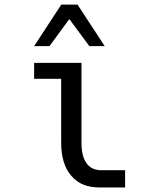

<svg xmlns="http://www.w3.org/2000/svg" viewBox="-20 -825 642 849"><path d="M251 -804.7H322.8L442.9 -621.1H375L286.6 -740.7L198.7 -621.1H130.9ZM419.4 3.9Q380.4 3.9 349.4 -8.3Q318.4 -20.5 294.9 -47.9Q250.5 -99.6 250.5 -194.3V-476.6H130.9V-546.9H340.3V-194.3Q340.3 -133.3 362.8 -103Q374.5 -86.9 390.9 -79.6Q407.2 -72.3 428.2 -72.3H533.2V3.9Z"/></svg>

Font: Hack
Style: Regular
Weight: 400
Monospace: yes
Designer: Christopher Simpkins
Foundry: Christopher Simpkins
Version: Version 2.019; ttfautohint (v1.4.1) -l 4 -r 80 -G 350 -x 0 -